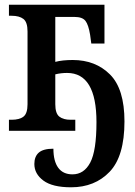

<svg xmlns="http://www.w3.org/2000/svg" viewBox="-20 -556 575 816"><path d="M126 141Q126 109 145 92.5Q164 76 207 76Q207 129 227.5 157Q248 185 288 185Q337 185 363.5 135Q390 85 390 -37Q390 -246 265 -246Q239 -246 215 -240V-113Q215 -74 232 -60.5Q249 -47 280 -47H300V0H18V-47H29Q63 -47 80 -60.5Q97 -74 97 -113V-422Q97 -462 79.5 -475.5Q62 -489 29 -489H18V-536H424V-371H368L363 -408Q356 -451 343 -467.5Q330 -484 297 -484H215V-293Q245 -301 289 -301Q386 -301 447.5 -239.5Q509 -178 509 -40Q509 108 446 174Q383 240 282 240Q203 240 164.5 211.5Q126 183 126 141Z"/></svg>

Font: Noto Serif NarrowSemiBold
Style: Regular
Weight: 600
Width: 4
Designer: Monotype Design Team
Foundry: Monotype Imaging Inc.
Version: Version 1.001